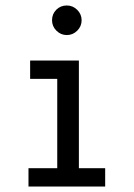

<svg xmlns="http://www.w3.org/2000/svg" viewBox="-20 -681 490 701"><path d="M84 0V-67H189V-393H90V-460H268V-67H364V0ZM224 -553Q202 -553 186 -569Q170 -585 170 -607Q170 -630 185.5 -645.5Q201 -661 224 -661Q246 -661 262 -645Q278 -629 278 -607Q278 -585 262 -569Q246 -553 224 -553Z"/></svg>

Font: Inconsolata SemiCondensed Medium
Style: Regular
Weight: 500
Width: 4
Monospace: yes
Designer: Raph Levien, Cyreal, Brenton Simpson
Foundry: Raph Levien, Cyreal, Google
Version: Version 3.001; ttfautohint (v1.8.2.53-6de2)